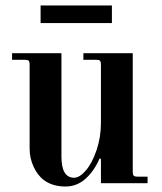

<svg xmlns="http://www.w3.org/2000/svg" viewBox="-20 -668 590 700"><path d="M24 -450H72C78 -450 82.2 -448.8 84.5 -446.5C86.8 -444.2 88 -440 88 -434V-126C88 -103.3 92.8 -81.3 102.5 -60C112.2 -38.7 125.3 -22 142 -10C162.7 4.7 188.3 12 219 12C246.3 12 270.5 2.7 291.5 -16C312.5 -34.7 329.7 -59.3 343 -90L348 -89V0H518V-24H480C474 -24 469.8 -25.2 467.5 -27.5C465.2 -29.8 464 -34 464 -40V-474H284V-450H332C338 -450 342.2 -448.8 344.5 -446.5C346.8 -444.2 348 -440 348 -434V-220C348 -185.3 342.7 -152.2 332 -120.5C321.3 -88.8 308.3 -64.2 293 -46.5C277.7 -28.8 263.3 -20 250 -20C219.3 -20 204 -45.7 204 -97V-474H24ZM128 -584H388V-648H128Z"/></svg>

Font: Km Standard TT
Style: Bold
Weight: 700
Designer: Alexey Kryukov <alexios@thessalonica.org.ru>
Version: Version 2.0.2